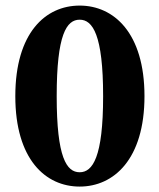

<svg xmlns="http://www.w3.org/2000/svg" viewBox="-20 -666 582 701"><path d="M187 -314.8C187 -540.4 223.1 -594.1 270.9 -594.1C318.2 -594.1 356.5 -539.4 356.5 -314.8C356.5 -91.7 318.2 -37.1 270.9 -37.1C223.1 -37.1 187 -90.7 187 -314.8ZM270.9 -645.6C146.2 -645.6 35.9 -546.5 35.9 -314.8C35.9 -84.1 146.2 15.2 270.9 15.2C395.1 15.2 507.5 -84.1 507.5 -314.8C507.5 -546.5 395.1 -645.6 270.9 -645.6Z"/></svg>

Font: Source Serif Variable
Style: Regular
Weight: 389
Designer: Frank Grießhammer
Foundry: Adobe Systems Incorporated
Version: Version 3.001;hotconv 1.0.111;makeotfexe 2.5.65597